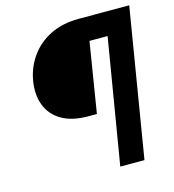

<svg xmlns="http://www.w3.org/2000/svg" viewBox="-108 -819 826 910"><g transform="rotate(-15 304.5 -364.0)"><path d="M370.1 0 472.2 -613.3H383.3L327.6 -269.5H285.6Q205.6 -269.5 155.3 -299.3Q105 -329.1 85.2 -381.1Q65.4 -433.1 76.2 -499Q87.4 -564.5 124.5 -616.2Q161.6 -668 221.4 -697.8Q281.2 -727.5 360.8 -727.5H608.9L488.8 0Z"/></g></svg>

Font: Inter
Style: Bold Italic
Weight: 700
Italic angle: -9.39999°
Designer: Rasmus Andersson
Foundry: rsms
Version: Version 4.001;git-9221beed3